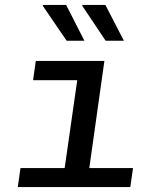

<svg xmlns="http://www.w3.org/2000/svg" viewBox="-20 -758 640 778"><path d="M231 0 293 -433H114L125 -511H403L331 0ZM52 0 63 -77H519L508 0ZM408 -593 313 -735 314 -738H407L482 -593ZM250 -593 153 -735 155 -738H248L322 -593Z"/></svg>

Font: Chivo Mono
Style: Italic
Weight: 400
Italic angle: -8.05°
Monospace: yes
Version: Version 1.008